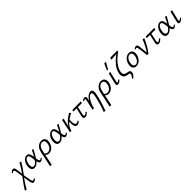

<svg xmlns="http://www.w3.org/2000/svg" viewBox="562 -3004 5585 5585"><g transform="rotate(-45 3354.5 -211.0)"><path d="M300 286Q270 286 254 263.5Q238 241 227 177Q220 127 210.5 67.5Q201 8 195 -50Q189 -95 182.5 -137.5Q176 -180 170 -220.5Q164 -261 157 -297Q149 -340 139 -353.5Q129 -367 112 -367Q99 -367 85 -356.5Q71 -346 60 -334L38 -361Q64 -389 87 -404Q110 -419 141 -419Q161 -419 175 -410Q189 -401 198 -377.5Q207 -354 213 -311Q216 -287 219.5 -260Q223 -233 226 -204Q229 -175 232 -146.5Q235 -118 237 -91Q248 -19 259 43.5Q270 106 283 164Q292 206 301.5 220Q311 234 328 234Q342 234 356 223.5Q370 213 380 201L402 228Q377 255 353.5 270.5Q330 286 300 286ZM3 289 -55 272Q-1 182 65.5 91Q132 0 202 -93L218 -41Q156 41 101.5 125Q47 209 3 289ZM225 -43 209 -96Q267 -175 320 -259.5Q373 -344 414 -420L471 -403Q420 -317 356.5 -225Q293 -133 225 -43Z M615 6Q564 6 536 -23.5Q508 -53 501 -102.5Q494 -152 506 -212Q521 -274 550.5 -321Q580 -368 620.5 -394Q661 -420 704 -420Q740 -420 762.5 -403.5Q785 -387 798 -359Q811 -331 818 -295.5Q825 -260 830 -220Q835 -175 840.5 -135Q846 -95 857 -70Q868 -45 889 -45Q904 -45 918.5 -55.5Q933 -66 948 -80L967 -55Q948 -33 920.5 -14Q893 5 865 5Q838 5 821.5 -13.5Q805 -32 795.5 -62Q786 -92 781 -128Q776 -164 772 -200Q767 -252 758.5 -291Q750 -330 735.5 -351.5Q721 -373 693 -373Q666 -373 641.5 -352Q617 -331 599 -293.5Q581 -256 571 -208Q562 -160 565.5 -123Q569 -86 586.5 -65.5Q604 -45 635 -45Q663 -45 691.5 -64Q720 -83 749.5 -118Q779 -153 808.5 -200.5Q838 -248 867.5 -305Q897 -362 927 -424L977 -406Q941 -339 906.5 -277.5Q872 -216 838 -164Q804 -112 768.5 -74Q733 -36 695 -15Q657 6 615 6Z M965 289Q979 225 992 165Q1005 105 1018 46Q1031 -13 1043.5 -74Q1056 -135 1070 -200Q1085 -271 1120.5 -319.5Q1156 -368 1204 -393.5Q1252 -419 1306 -419Q1362 -419 1397 -393.5Q1432 -368 1444 -322.5Q1456 -277 1443 -216Q1430 -152 1396 -101.5Q1362 -51 1315 -22.5Q1268 6 1214 6Q1183 6 1157.5 -4Q1132 -14 1113.5 -31Q1095 -48 1086 -70L1106 -98Q1121 -70 1149.5 -56.5Q1178 -43 1209 -43Q1251 -43 1285.5 -65Q1320 -87 1344 -126.5Q1368 -166 1379 -217Q1393 -289 1370 -329Q1347 -369 1292 -369Q1256 -369 1224.5 -350Q1193 -331 1170 -293Q1147 -255 1134 -200Q1122 -147 1113.5 -108Q1105 -69 1097.5 -33Q1090 3 1081.5 45Q1073 87 1061 145.5Q1049 204 1031 289Z M1649 6Q1598 6 1570 -23.5Q1542 -53 1535 -102.5Q1528 -152 1540 -212Q1555 -274 1584.5 -321Q1614 -368 1654.5 -394Q1695 -420 1738 -420Q1774 -420 1796.5 -403.5Q1819 -387 1832 -359Q1845 -331 1852 -295.5Q1859 -260 1864 -220Q1869 -175 1874.5 -135Q1880 -95 1891 -70Q1902 -45 1923 -45Q1938 -45 1952.5 -55.5Q1967 -66 1982 -80L2001 -55Q1982 -33 1954.5 -14Q1927 5 1899 5Q1872 5 1855.5 -13.5Q1839 -32 1829.5 -62Q1820 -92 1815 -128Q1810 -164 1806 -200Q1801 -252 1792.5 -291Q1784 -330 1769.5 -351.5Q1755 -373 1727 -373Q1700 -373 1675.5 -352Q1651 -331 1633 -293.5Q1615 -256 1605 -208Q1596 -160 1599.5 -123Q1603 -86 1620.5 -65.5Q1638 -45 1669 -45Q1697 -45 1725.5 -64Q1754 -83 1783.5 -118Q1813 -153 1842.5 -200.5Q1872 -248 1901.5 -305Q1931 -362 1961 -424L2011 -406Q1975 -339 1940.5 -277.5Q1906 -216 1872 -164Q1838 -112 1802.5 -74Q1767 -36 1729 -15Q1691 6 1649 6Z M2108 0Q2123 -85 2159.5 -149Q2196 -213 2245 -262Q2294 -311 2348.5 -349.5Q2403 -388 2455 -421L2491 -375Q2456 -353 2413.5 -328.5Q2371 -304 2327.5 -273Q2284 -242 2244.5 -203Q2205 -164 2176 -114Q2147 -64 2133 0ZM2074 0 2162 -414H2224L2125 0ZM2372 5Q2338 5 2313 -19Q2288 -43 2279 -98.5Q2270 -154 2281 -248L2327 -294Q2318 -200 2325 -146.5Q2332 -93 2350 -71Q2368 -49 2393 -49Q2408 -49 2422.5 -55Q2437 -61 2449.5 -69Q2462 -77 2469 -83L2490 -58Q2463 -30 2435 -12.5Q2407 5 2372 5Z M2703 5Q2674 5 2659 -6.5Q2644 -18 2639.5 -36.5Q2635 -55 2637.5 -76Q2640 -97 2644 -116L2713 -409H2767L2703 -120Q2699 -98 2698.5 -81Q2698 -64 2704 -54Q2710 -44 2724 -44Q2744 -44 2766.5 -60.5Q2789 -77 2815 -101L2838 -71Q2805 -38 2772.5 -16.5Q2740 5 2703 5ZM2566 -357 2582 -411 2933 -414 2916 -355Z M3184 277Q3209 215 3228 160.5Q3247 106 3262 53Q3277 0 3291.5 -55Q3306 -110 3321 -174Q3338 -246 3340.5 -287.5Q3343 -329 3332.5 -347Q3322 -365 3299 -365Q3266 -365 3231 -336Q3196 -307 3163 -256Q3130 -205 3103.5 -139.5Q3077 -74 3061 0H3016Q3040 -99 3075 -177Q3110 -255 3152 -309Q3194 -363 3239 -391Q3284 -419 3327 -419Q3372 -419 3390.5 -395.5Q3409 -372 3407.5 -320.5Q3406 -269 3387 -184Q3371 -109 3350.5 -35Q3330 39 3304 119Q3278 199 3244 289ZM3002 0 3072 -327Q3074 -335 3074.5 -345Q3075 -355 3070 -362.5Q3065 -370 3049 -370Q3037 -370 3023 -364.5Q3009 -359 2998 -351L2983 -375Q3006 -395 3032 -407Q3058 -419 3082 -419Q3108 -419 3120.5 -406Q3133 -393 3135 -373Q3137 -353 3131 -331L3061 0Z M3417 289Q3431 225 3444 165Q3457 105 3470 46Q3483 -13 3495.5 -74Q3508 -135 3522 -200Q3537 -271 3572.5 -319.5Q3608 -368 3656 -393.5Q3704 -419 3758 -419Q3814 -419 3849 -393.5Q3884 -368 3896 -322.5Q3908 -277 3895 -216Q3882 -152 3848 -101.5Q3814 -51 3767 -22.5Q3720 6 3666 6Q3635 6 3609.5 -4Q3584 -14 3565.5 -31Q3547 -48 3538 -70L3558 -98Q3573 -70 3601.5 -56.5Q3630 -43 3661 -43Q3703 -43 3737.5 -65Q3772 -87 3796 -126.5Q3820 -166 3831 -217Q3845 -289 3822 -329Q3799 -369 3744 -369Q3708 -369 3676.5 -350Q3645 -331 3622 -293Q3599 -255 3586 -200Q3574 -147 3565.5 -108Q3557 -69 3549.5 -33Q3542 3 3533.5 45Q3525 87 3513 145.5Q3501 204 3483 289Z M4049 5Q4030 5 4016.5 -3.5Q4003 -12 3999 -29.5Q3995 -47 4001 -74L4082 -414H4143L4066 -89Q4062 -71 4065 -60Q4068 -49 4082 -49Q4097 -49 4114 -61.5Q4131 -74 4153 -95L4175 -69Q4142 -34 4110.5 -14.5Q4079 5 4049 5ZM4104 -509 4195 -711H4263L4148 -509Z M4479 197 4453 172Q4479 147 4496.5 119.5Q4514 92 4520 65Q4525 43 4518.5 31.5Q4512 20 4498.5 15Q4485 10 4468 8Q4451 6 4434 4Q4393 -2 4362.5 -18.5Q4332 -35 4313 -63Q4294 -91 4289 -130.5Q4284 -170 4295 -221Q4308 -280 4336 -335Q4364 -390 4403.5 -440Q4443 -490 4489.5 -535.5Q4536 -581 4585.5 -619.5Q4635 -658 4683 -690L4719 -661Q4655 -620 4596 -568.5Q4537 -517 4489 -459.5Q4441 -402 4407.5 -341Q4374 -280 4361 -220Q4350 -168 4360 -133Q4370 -98 4398.5 -79Q4427 -60 4470 -53Q4494 -50 4517.5 -45Q4541 -40 4558 -29Q4575 -18 4582 2Q4589 22 4582 56Q4576 80 4563.5 104Q4551 128 4530.5 151Q4510 174 4479 197ZM4416 -641 4433 -706 4726 -711 4719 -661Z M4804 8Q4751 8 4718 -18Q4685 -44 4674 -89.5Q4663 -135 4675 -192Q4688 -258 4723 -310Q4758 -362 4808 -392.5Q4858 -423 4915 -423Q4967 -423 5000 -397.5Q5033 -372 5045 -327Q5057 -282 5044 -223Q5031 -160 4996.5 -107.5Q4962 -55 4912.5 -23.5Q4863 8 4804 8ZM4820 -40Q4859 -40 4891 -65Q4923 -90 4945.5 -131Q4968 -172 4978 -219Q4991 -285 4972 -329.5Q4953 -374 4900 -374Q4865 -374 4832.5 -352Q4800 -330 4776 -290Q4752 -250 4741 -197Q4728 -126 4749 -83Q4770 -40 4820 -40Z M5246 0Q5242 -38 5237.5 -80Q5233 -122 5228 -162.5Q5223 -203 5217.5 -240Q5212 -277 5207 -305Q5200 -343 5194 -356.5Q5188 -370 5169 -370Q5159 -370 5147.5 -365.5Q5136 -361 5127 -354L5111 -377Q5132 -397 5155 -408Q5178 -419 5200 -419Q5225 -419 5238 -406.5Q5251 -394 5257 -370Q5263 -346 5268 -313Q5274 -264 5278.5 -214.5Q5283 -165 5287 -115.5Q5291 -66 5292 -17L5262 -22Q5333 -118 5385.5 -216.5Q5438 -315 5476 -417L5539 -411Q5496 -305 5437 -202Q5378 -99 5302 0Z M5725 5Q5696 5 5681 -6.5Q5666 -18 5661.5 -36.5Q5657 -55 5659.5 -76Q5662 -97 5666 -116L5735 -409H5789L5725 -120Q5721 -98 5720.5 -81Q5720 -64 5726 -54Q5732 -44 5746 -44Q5766 -44 5788.5 -60.5Q5811 -77 5837 -101L5860 -71Q5827 -38 5794.5 -16.5Q5762 5 5725 5ZM5588 -357 5604 -411 5955 -414 5938 -355Z M6093 6Q6042 6 6014 -23.5Q5986 -53 5979 -102.5Q5972 -152 5984 -212Q5999 -274 6028.5 -321Q6058 -368 6098.5 -394Q6139 -420 6182 -420Q6218 -420 6240.5 -403.5Q6263 -387 6276 -359Q6289 -331 6296 -295.5Q6303 -260 6308 -220Q6313 -175 6318.5 -135Q6324 -95 6335 -70Q6346 -45 6367 -45Q6382 -45 6396.5 -55.5Q6411 -66 6426 -80L6445 -55Q6426 -33 6398.5 -14Q6371 5 6343 5Q6316 5 6299.5 -13.5Q6283 -32 6273.5 -62Q6264 -92 6259 -128Q6254 -164 6250 -200Q6245 -252 6236.5 -291Q6228 -330 6213.5 -351.5Q6199 -373 6171 -373Q6144 -373 6119.5 -352Q6095 -331 6077 -293.5Q6059 -256 6049 -208Q6040 -160 6043.5 -123Q6047 -86 6064.5 -65.5Q6082 -45 6113 -45Q6141 -45 6169.5 -64Q6198 -83 6227.5 -118Q6257 -153 6286.5 -200.5Q6316 -248 6345.5 -305Q6375 -362 6405 -424L6455 -406Q6419 -339 6384.5 -277.5Q6350 -216 6316 -164Q6282 -112 6246.5 -74Q6211 -36 6173 -15Q6135 6 6093 6Z M6589 5Q6570 5 6556.5 -3.5Q6543 -12 6539 -29.5Q6535 -47 6541 -74L6622 -414H6683L6606 -89Q6602 -71 6605 -60Q6608 -49 6622 -49Q6637 -49 6654 -61.5Q6671 -74 6693 -95L6715 -69Q6682 -34 6650.5 -14.5Q6619 5 6589 5Z"/></g></svg>

Font: Ysabeau
Style: Italic
Weight: 400
Italic angle: -12°
Designer: Christian Thalmann (Catharsis Fonts)
Version: Version 2.000;gftools[0.9.27.dev2+g8671c4b]